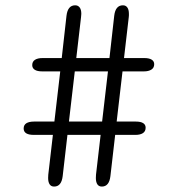

<svg xmlns="http://www.w3.org/2000/svg" viewBox="-20 -686 659 706"><path d="M256.5 -666.5Q267 -666.5 273 -658.5Q279 -650.5 279 -635Q279 -628.5 278 -623L260.5 -472.5H382.5L400 -628Q404.5 -666.5 432 -666.5Q442.5 -666.5 448.2 -658.5Q454 -650.5 454 -635Q454 -632.5 454 -629.5Q454 -626.5 453.5 -623L436 -472.5H511Q528 -472.5 537.5 -466.8Q547 -461 547 -450Q547 -436.5 536.5 -430Q526 -423.5 509.5 -423.5H430.5L409 -239H479.5Q497.5 -239 506.5 -233.2Q515.5 -227.5 515.5 -216.5Q515.5 -203 505.5 -196.5Q495.5 -190 478 -190H403.5L386 -38.5Q381.5 0 354.5 0Q343.5 0 338 -8.2Q332.5 -16.5 332.5 -31.5Q332.5 -38 333 -43.5L350 -190H228L210.5 -38.5Q206 0 179 0Q168 0 162.5 -8.2Q157 -16.5 157 -31.5Q157 -38 157.5 -43.5L174.5 -190H104.5Q67 -190 67 -213.5Q67 -226.5 77 -232.8Q87 -239 105 -239H180L201.5 -423.5H135Q117 -423.5 107.8 -429.5Q98.5 -435.5 98.5 -446.5Q98.5 -459.5 108.5 -466Q118.5 -472.5 136.5 -472.5H207L224.5 -628Q229 -666.5 256.5 -666.5ZM233.5 -239H355.5L377 -423.5H255Z"/></svg>

Font: Sono Monospace Light
Style: Regular
Weight: 300
Version: Version 2.112